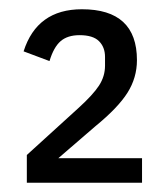

<svg xmlns="http://www.w3.org/2000/svg" viewBox="-20 -724 360 415"><path d="M287 -329H38V-389L149 -490Q181 -519 194 -539Q207 -559 207 -582V-601Q207 -622 194 -635Q181 -648 152 -648Q126 -648 111 -635Q96 -622 87 -592L31 -613Q60 -704 157 -704Q276 -704 276 -594Q276 -556 255.5 -523.5Q235 -491 186 -451L106 -382H287Z"/></svg>

Font: IBM Plex Sans Cond Text
Style: Regular
Weight: 450
Width: 3
Designer: Mike Abbink, Paul van der Laan, Pieter van Rosmalen
Foundry: Bold Monday
Version: Version 1.3